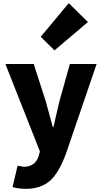

<svg xmlns="http://www.w3.org/2000/svg" viewBox="-20 -973 644 1212"><path d="M59 208 91 73Q126 80 129 80Q202 80 224 12L232 -17L14 -569H193L269 -333Q274 -318 313 -172H318Q328 -220 355 -333L421 -569H590L395 1Q351 117 299 165Q240 219 143 219Q97 219 59 208ZM237 -741 414 -953 535 -834 324 -655Z"/></svg>

Font: Source Han Sans CN Heavy
Style: Bold
Weight: 900
Designer: Ryoko NISHIZUKA (kana & ideographs); Paul D. Hunt (Latin, Greek & Cyrillic); Wenlong ZHANG (bopomofo); Sandoll Communica
Foundry: Adobe Systems Incorporated
Version: Version 1.000;PS 1;hotconv 1.0.78;makeotf.lib2.5.61930